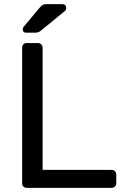

<svg xmlns="http://www.w3.org/2000/svg" viewBox="-20 -908 603 928"><path d="M110 0Q99 0 93 -6.5Q87 -13 87 -23V-677Q87 -687 93 -693.5Q99 -700 110 -700H163Q173 -700 179.5 -693.5Q186 -687 186 -677V-87H518Q529 -87 535.5 -80.5Q542 -74 542 -63V-23Q542 -13 535.5 -6.5Q529 0 518 0ZM106 -750Q90 -750 90 -766Q90 -774 95 -779L170 -869Q179 -880 186 -884Q193 -888 207 -888H281Q300 -888 300 -868Q300 -861 295 -856L179 -761Q171 -754 164 -752Q157 -750 146 -750Z"/></svg>

Font: RubikRegular
Style: Regular
Weight: 400
Designer: Hubert and Fischer
Foundry: Hubert and Fischer
Version: Version 2.300;gftools[0.9.30]